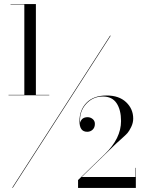

<svg xmlns="http://www.w3.org/2000/svg" viewBox="-20 -826 710 947"><path d="M22 -358H100V-804H32V-806H157V-358H223V-356H22ZM523 -650H526L43 100H40ZM650 101H365V62L497 -66Q577 -143 577 -229Q577 -284 555 -317Q533 -350 487 -350Q438 -350 404.5 -313Q371 -276 375 -221Q383 -248 412 -248Q426 -248 437 -239Q448 -230 448 -215Q448 -197 437 -186.5Q426 -176 410 -176Q372 -176 372 -228Q372 -284 407 -319.5Q442 -355 506 -355Q567 -355 602 -322Q637 -289 637 -241Q637 -220 627 -199.5Q617 -179 608.5 -169.5Q600 -160 578 -140.5Q556 -121 552 -117L383 47H648V2H650Z"/></svg>

Font: Bodoni* 72
Style: Regular
Weight: 400
Version: Version 1.003